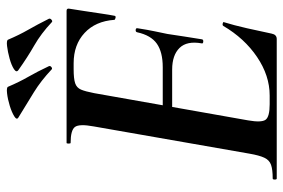

<svg xmlns="http://www.w3.org/2000/svg" viewBox="-156 -687 843 571"><g transform="rotate(-90 265.5 -401.5)"><path d="M20 0Q17 0 17 -6Q17 -12 20 -12Q47 -12 61 -17Q75 -22 82 -37Q89 -52 94 -81L175 -544Q183 -587 173.5 -600Q164 -613 126 -613Q124 -613 124 -619Q124 -625 126 -625H519Q527 -625 525 -616Q522 -597 518 -571Q514 -545 510.5 -521Q507 -497 504 -482Q503 -478 497.5 -479.5Q492 -481 492 -483Q488 -539 453 -571.5Q418 -604 363 -604H345Q317 -604 303.5 -599.5Q290 -595 284.5 -582Q279 -569 274 -543L193 -85Q186 -45 195 -33Q204 -21 241 -21H267Q326 -21 381.5 -58.5Q437 -96 474 -159Q476 -162 481.5 -160.5Q487 -159 485 -157Q476 -128 467 -88.5Q458 -49 451 -15Q448 0 435 0ZM434 -222Q433 -218 427 -218.5Q421 -219 422 -223Q430 -267 408.5 -289Q387 -311 344 -311H187L191 -339H351Q396 -339 421 -356.5Q446 -374 455 -415Q456 -420 462 -419.5Q468 -419 467 -414Q462 -382 458 -363.5Q454 -345 450 -325Q446 -300 442.5 -275.5Q439 -251 434 -222ZM485 -669Q451 -701 416 -721Q381 -741 343 -768Q334 -774 345.5 -781.5Q357 -789 377 -794.5Q397 -800 414 -802Q431 -804 433 -799Q447 -766 462.5 -739Q478 -712 495 -678Q497 -674 492.5 -670Q488 -666 485 -669ZM345 -669Q311 -701 277 -722Q243 -743 202 -768Q193 -773 205 -780.5Q217 -788 236.5 -794Q256 -800 273.5 -802Q291 -804 293 -799Q307 -766 322.5 -739Q338 -712 354 -678Q356 -674 352 -670.5Q348 -667 345 -669Z"/></g></svg>

Font: Cormorant Light
Style: Bold Italic
Weight: 700
Italic angle: -10°
Version: Version 4.000